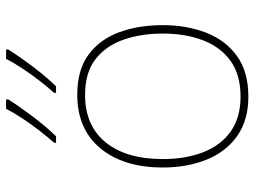

<svg xmlns="http://www.w3.org/2000/svg" viewBox="-120 -686 816 615"><g transform="rotate(-90 287.5 -378.0)"><path d="M515 -264Q515 -187 490.5 -124.5Q466 -62 415.5 -26Q365 10 286 10Q210 10 159.5 -26Q109 -62 84 -124Q59 -186 59 -264Q59 -390 120.5 -464Q182 -538 292 -538Q372 -538 421 -501.5Q470 -465 492.5 -403Q515 -341 515 -264ZM86 -264Q86 -191 108 -134.5Q130 -78 174.5 -46.5Q219 -15 286 -15Q356 -15 400.5 -47Q445 -79 466.5 -135.5Q488 -192 488 -264Q488 -333 468.5 -389.5Q449 -446 406 -479.5Q363 -513 292 -513Q193 -513 139.5 -447Q86 -381 86 -264ZM437 -759Q415 -724 383 -681.5Q351 -639 319 -606H298V-612Q316 -632 337 -659Q358 -686 377 -715Q396 -744 407 -766H437ZM277 -759Q255 -724 223 -681.5Q191 -639 159 -606H138V-612Q156 -632 177 -659Q198 -686 217 -715Q236 -744 247 -766H277Z"/></g></svg>

Font: Noto Sans Sinhala UI Thin
Style: Regular
Weight: 100
Designer: Jelle Bosma - Monotype Design Team
Foundry: Monotype Imaging Inc.
Version: Version 2.006; ttfautohint (v1.8.4.7-5d5b)